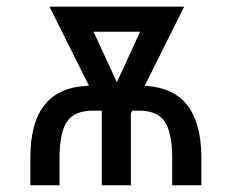

<svg xmlns="http://www.w3.org/2000/svg" viewBox="-20 -548 686 568"><path d="M408.2 -294.4 524.9 -528.3H126.5L243.2 -294.4C185.2 -292.5 141.9 -274.2 113.3 -239.5C84.6 -204.8 70.1 -152.8 69.8 -83.5V0H156.2V-90.8C157.2 -136.7 165 -169.8 179.7 -190.2C194.3 -210.5 219.6 -220.7 255.4 -220.7H279.8L281.2 -218.3V0H367.2V-212.4L371.1 -220.7H393.1C427.6 -220.4 452.1 -209.9 466.6 -189.2C481 -168.5 488.6 -134.8 489.3 -87.9V0H575.7V-87.9C574.7 -153.3 560.7 -203.2 533.7 -237.5C506.7 -271.9 464.8 -290.9 408.2 -294.4ZM325.7 -304.7 256.8 -454.1H394.5Z"/></svg>

Font: Roboto Condensed
Style: Regular
Weight: 400
Designer: Google
Version: Version 2.134; 2016